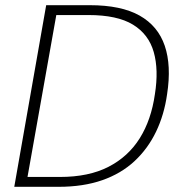

<svg xmlns="http://www.w3.org/2000/svg" viewBox="-20 -720 697 740"><path d="M35 0 158 -700H326Q447 -700 518 -660Q589 -620 615 -543.5Q641 -467 624 -357Q613 -278 581.5 -212.5Q550 -147 498.5 -99Q447 -51 374 -25.5Q301 0 206 0ZM86 -38H211Q322 -38 398 -77Q474 -116 518.5 -187Q563 -258 577 -357Q592 -451 572.5 -519.5Q553 -588 492.5 -625Q432 -662 321 -662H197Z"/></svg>

Font: DM Sans 11pt ExtraLight
Style: Italic
Weight: 250
Italic angle: -10°
Version: Version 4.004;gftools[0.9.30]